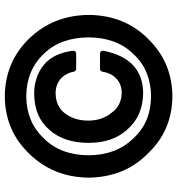

<svg xmlns="http://www.w3.org/2000/svg" viewBox="12 -770 765 830"><g transform="rotate(-90 395.0 -354.5)"><path d="M579.1 -305.2Q585 -305.2 588.6 -300.8Q592.3 -296.4 591.3 -291Q557.6 -120.6 409.2 -118.7Q308.6 -119.6 250 -188V-187.5Q192.9 -251 192.9 -354Q192.9 -460.4 249 -523.9V-523.4Q304.2 -589.4 406.7 -589.8Q441.9 -589.8 473.4 -579.1Q504.9 -568.4 530.3 -547.9Q555.2 -527.3 570.6 -495.6Q585.9 -463.9 591.3 -421.4Q591.8 -416 588.1 -412.1Q584.5 -408.2 579.1 -408.2H512.2Q508.3 -408.2 504.9 -411.4Q501.5 -414.6 500.5 -418.5Q494.1 -453.6 469.2 -475.6Q444.3 -497.1 407.2 -497.1Q351.1 -496.1 321.3 -458Q289.1 -416 289.1 -356Q289.1 -296.9 322.8 -255.4Q338.4 -233.4 360.1 -222.7Q381.8 -211.9 409.2 -211.4Q427.7 -211.4 443.1 -217.3Q458.5 -223.1 470.7 -234.4Q494.6 -256.3 500.5 -294.9Q501.5 -299.3 504.6 -302.2Q507.8 -305.2 512.2 -305.2ZM42.5 -354Q43.5 -431.6 69.6 -495.8Q95.7 -560.1 146.5 -611.8V-611.3Q245.1 -715.3 394 -716.8Q543 -715.3 644 -611.3Q693.8 -559.6 719.5 -495.6Q745.1 -431.6 746.1 -354Q745.1 -275.9 719.5 -212.4Q693.8 -148.9 644 -98.6V-99.1Q543.9 6.3 394 7.8Q244.6 6.3 146.5 -99.1V-98.6Q44.9 -198.7 42.5 -354ZM139.2 -354Q140.1 -234.4 212.4 -161.1Q247.6 -122.6 292.7 -103.8Q337.9 -85 394 -84.5Q450.2 -85 496.1 -103.8Q542 -122.6 577.1 -161.1Q613.3 -197.8 630.9 -246.1Q648.4 -294.4 648.9 -354Q648.4 -415 630.9 -463.6Q613.3 -512.2 577.1 -548.8Q506.8 -623 394 -624Q283.2 -623 212.4 -548.3Q140.1 -476.1 139.2 -354Z"/></g></svg>

Font: Alte DIN 1451 Mittelschrift
Style: Bold
Weight: 700
Designer: Peter Wiegel
Foundry: Peter Wiegel
Version: Version 1.003